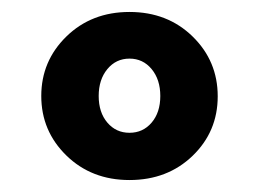

<svg xmlns="http://www.w3.org/2000/svg" viewBox="-20 -735 433 321"><path d="M145 -574.5Q145 -547 159.5 -530Q174 -513 196.5 -513Q219 -513 233.5 -530Q248 -547 248 -574.5Q248 -602 233.5 -619.5Q219 -637 196.5 -637Q174 -637 159.5 -619.5Q145 -602 145 -574.5ZM344 -574Q344 -515 302 -474.5Q260 -434 196.5 -434Q133 -434 91 -475Q49 -516 49 -574.5Q49 -633 91 -674Q133 -715 196.5 -715Q260 -715 302 -674Q344 -633 344 -574Z"/></svg>

Font: Montreal
Style: Bold
Weight: 700
Designer: Julieta Ulanovsky, usr_local_share
Foundry: Julieta Ulanovsky, usr_local_share
Version: Version 2.001